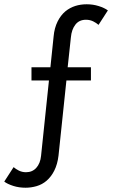

<svg xmlns="http://www.w3.org/2000/svg" viewBox="-20 -732 540 902"><path d="M127.9 -416H216.8L231.9 -561Q235.4 -600.6 251 -631.8Q265.6 -660.6 287.1 -678.7Q308.1 -695.8 334 -704.1Q358.9 -711.9 387.2 -711.9Q417 -711.9 443.4 -703.6Q470.2 -695.3 486.8 -683.1L442.9 -615.2Q432.1 -624.5 418.5 -631.3Q402.8 -639.2 383.8 -639.2Q352.1 -639.2 334.5 -616.7Q316.4 -593.8 313 -556.2L297.9 -416H407.2V-354H292L254.9 -1Q250 40 234.9 69.8Q220.7 98.1 198.7 117.2Q178.2 134.8 151.4 142.6Q126 149.9 100.1 149.9Q69.3 149.9 43 141.6Q14.2 132.3 0 121.1L43.9 53.2Q54.7 62.5 68.4 69.3Q84 77.1 102.1 77.1Q131.8 77.1 150.4 56.6Q169.4 35.6 172.9 0L210 -354H127.9Z"/></svg>

Font: Post Grotesk Regular
Style: Regular
Weight: 500
Version: 0.900; ttfautohint (v0.96) -l 8 -r 50 -G 200 -x 14 -w "gGD" 